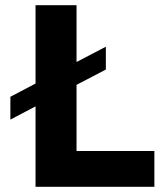

<svg xmlns="http://www.w3.org/2000/svg" viewBox="-20 -720 632 740"><path d="M275 -138H575V0H117V-310L20 -259V-347L117 -398V-700H275V-481L388 -540V-452L275 -393Z"/></svg>

Font: Gontserrat SemiBold
Style: Regular
Weight: 600
Designer: Julieta Ulanovsky
Foundry: Julieta Ulanovsky
Version: Version 6.001